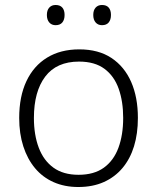

<svg xmlns="http://www.w3.org/2000/svg" viewBox="-20 -740 630 770"><path d="M533 -267Q533 -204 517.5 -153.5Q502 -103 471.5 -66.5Q441 -30 396.5 -10Q352 10 294 10Q239 10 195 -9.5Q151 -29 120.5 -65.5Q90 -102 73.5 -153Q57 -204 57 -267Q57 -353 86 -414.5Q115 -476 169 -509Q223 -542 298 -542Q375 -542 427 -507.5Q479 -473 506 -411.5Q533 -350 533 -267ZM116 -267Q116 -199 135.5 -147.5Q155 -96 194.5 -67.5Q234 -39 295 -39Q357 -39 396.5 -67.5Q436 -96 455 -147.5Q474 -199 474 -267Q474 -333 456 -384Q438 -435 399 -464Q360 -493 297 -493Q207 -493 161.5 -433Q116 -373 116 -267ZM168 -680Q168 -699 177.5 -709.5Q187 -720 203 -720Q221 -720 230 -709.5Q239 -699 239 -680Q239 -661 230 -650Q221 -639 203 -639Q187 -639 177.5 -650Q168 -661 168 -680ZM354 -680Q354 -699 363.5 -709.5Q373 -720 389 -720Q407 -720 416 -709.5Q425 -699 425 -680Q425 -661 416 -650Q407 -639 389 -639Q373 -639 363.5 -650Q354 -661 354 -680Z"/></svg>

Font: Noto Sans Devanagari Light
Style: Regular
Weight: 300
Version: Version 2.003